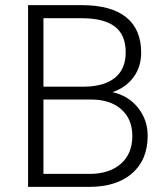

<svg xmlns="http://www.w3.org/2000/svg" viewBox="-20 -731 653 751"><path d="M89.8 0V-710.9H299.8Q414.1 -710.9 473.1 -663.8Q532.2 -616.7 532.2 -524.9Q532.2 -469.7 502.2 -429Q472.2 -388.2 419.9 -370.6Q481.9 -356.9 519.8 -309.6Q557.6 -262.2 557.6 -200.2Q557.6 -106 496.8 -53Q436 0 327.6 0ZM149.9 -341.8V-50.8H330.1Q407.2 -50.8 452.4 -90.1Q497.6 -129.4 497.6 -199.2Q497.6 -265.1 454.3 -303.5Q411.1 -341.8 335 -341.8ZM149.9 -392.1H314Q389.2 -393.6 430.4 -427.5Q471.7 -461.4 471.7 -526.4Q471.7 -594.7 429 -627.2Q386.2 -659.7 299.8 -659.7H149.9Z"/></svg>

Font: Vazir Thin
Style: Thin
Weight: 100
Designer: Saber Rastikerdar
Foundry: Saber Rastikerdar
Version: Version 30.0.0